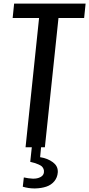

<svg xmlns="http://www.w3.org/2000/svg" viewBox="-20 -830 502 1082"><path d="M108.4 222.2 114.3 169.9Q140.6 175.8 164.6 176.8Q167 176.8 168.9 176.8Q190.4 176.8 207 168.5Q225.6 159.2 227.5 141.6Q229 130.4 225.1 121.6Q221.2 112.8 215.3 107.4Q209.5 102.1 197 96.7Q184.6 91.3 175.5 88.6Q166.5 85.9 150.4 82L159.2 0H211.4L206.1 55.7Q249 62.5 278.3 84.5Q305.7 105 305.7 136.2Q305.7 138.2 305.7 140.6Q303.7 170.4 285.9 191.7Q268.1 212.9 240.7 221.9Q213.4 231 178.7 231.9Q175.8 231.9 172.9 231.9Q141.1 231.9 108.4 222.2ZM124 0 200.2 -728.5H51.3L59.6 -809.6H462.4L454.1 -728.5H309.6L232.9 0Z"/></svg>

Font: Oswald
Style: Regular
Weight: 400
Designer: Vernon Adams
Foundry: Vernon Adams
Version: 3.0; ttfautohint (v0.94.23-7a4d-dirty) -l 8 -r 50 -G 200 -x 